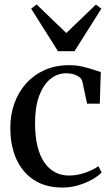

<svg xmlns="http://www.w3.org/2000/svg" viewBox="-20 -832 502 863"><path d="M261 11Q185 11 132.5 -23.2Q80 -57.5 53.2 -117.8Q26.5 -178 26.5 -255.5Q26 -315.5 44.5 -367Q63 -418.5 97.5 -457Q132 -495.5 180.8 -517.2Q229.5 -539 290.5 -539Q323.5 -539 351.2 -532.5Q379 -526 400 -518.8Q421 -511.5 433 -508L428.5 -366H371.5L350 -466Q348.5 -474.5 339.8 -482.8Q331 -491 315.2 -496.8Q299.5 -502.5 276 -502.5Q238 -502.5 206.5 -477Q175 -451.5 156.2 -401.8Q137.5 -352 137.5 -278Q137.5 -220.5 148 -176.5Q158.5 -132.5 178.5 -103Q198.5 -73.5 226.8 -58.2Q255 -43 289.5 -43Q315.5 -43 340.8 -49.2Q366 -55.5 387.2 -65.2Q408.5 -75 422.5 -85L436.5 -56.5Q420.5 -40 392.8 -24.5Q365 -9 331 1Q297 11 261 11ZM240.5 -602 120 -793 144.5 -812 278 -683.5 411 -811.5 435.5 -793 315 -602Z"/></svg>

Font: Merriweather 96pt
Style: Regular
Weight: 400
Version: Version 2.100